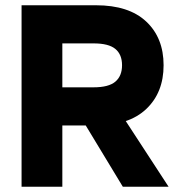

<svg xmlns="http://www.w3.org/2000/svg" viewBox="-20 -710 682 730"><path d="M130 -233V-378H336Q393 -378 418.5 -399.5Q444 -421 444 -462Q444 -503 418.5 -524Q393 -545 336 -545H130V-690H345Q470 -690 536 -628Q602 -566 602 -462Q602 -358 536 -295.5Q470 -233 345 -233ZM62 0V-690H217V0ZM447 0 266 -299H426L621 0Z"/></svg>

Font: Radio Canada Big
Style: Regular
Weight: 400
Designer: Étienne Aubert Bonn
Foundry: Coppers and Brasses
Version: Version 1.001